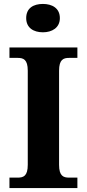

<svg xmlns="http://www.w3.org/2000/svg" viewBox="-20 -955 441 975"><path d="M198 -791C244 -791 284 -814 284 -863C284 -914 244 -935 198 -935C150 -935 113 -914 113 -863C113 -814 150 -791 198 -791ZM28 0H373V-53H331C302 -53 280 -61 280 -118V-596C280 -653 302 -661 331 -661H373V-714H28V-661H70C99 -661 121 -653 121 -596V-118C121 -61 99 -53 70 -53H28Z"/></svg>

Font: Noto Nastaliq Urdu
Style: Bold
Weight: 700
Designer: Monotype Design Team (Patrick Giasson: type design, Kamal Mansour: OpenType code, Glenda Bellarosa). Updated by Simon Co
Foundry: Monotype Imaging Inc., Simon Cozens
Version: Version 3.009